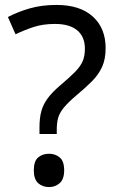

<svg xmlns="http://www.w3.org/2000/svg" viewBox="-20 -744 474 778"><path d="M140 -228Q140 -266 147.5 -293.5Q155 -321 173.5 -346Q192 -371 224 -398Q263 -431 284.5 -453Q306 -475 315 -496Q324 -517 324 -547Q324 -595 293 -621Q262 -647 203 -647Q154 -647 116 -634.5Q78 -622 43 -605L12 -675Q52 -696 100.5 -710Q149 -724 209 -724Q304 -724 356 -677Q408 -630 408 -549Q408 -504 393.5 -472.5Q379 -441 352.5 -414.5Q326 -388 290 -358Q257 -330 239.5 -309Q222 -288 216 -267.5Q210 -247 210 -218V-201H140ZM117 -54Q117 -91 134.5 -106Q152 -121 179 -121Q204 -121 222 -106Q240 -91 240 -54Q240 -18 222 -2Q204 14 179 14Q152 14 134.5 -2Q117 -18 117 -54Z"/></svg>

Font: TSCustom
Style: Regular
Weight: 400
Designer: Monotype Design Team
Foundry: Monotype Imaging Inc.
Version: Version 2.004; ttfautohint (v1.8.3) -l 8 -r 50 -G 200 -x 14 